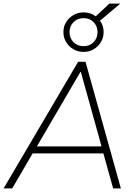

<svg xmlns="http://www.w3.org/2000/svg" viewBox="-26 -1049 767 1069"><path d="M-6 0 409 -705H450L647 0H604L547 -204L569 -195H132L161 -204L42 0ZM422 -649 176 -228 155 -234H558L541 -228L424 -649ZM439 -760Q408 -760 382.5 -775Q357 -790 342 -815Q327 -840 327 -870Q327 -901 342 -925.5Q357 -950 382.5 -965Q408 -980 439 -980Q459 -980 476 -974.5Q493 -969 507 -958L583 -1029H644L531 -934Q551 -906 551 -870Q551 -840 536 -815Q521 -790 496 -775Q471 -760 439 -760ZM439 -792Q474 -792 495.5 -814.5Q517 -837 517 -870Q517 -903 495.5 -925.5Q474 -948 439 -948Q405 -948 383 -925.5Q361 -903 361 -870Q361 -837 383 -814.5Q405 -792 439 -792Z"/></svg>

Font: Mulish ExtraLight
Style: Italic
Weight: 200
Italic angle: -9°
Designer: Vernon Adams
Foundry: Vernon Adams
Version: Version 3.603